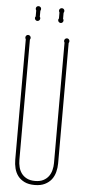

<svg xmlns="http://www.w3.org/2000/svg" viewBox="-59 -886 409 928"><g transform="rotate(5 146.0 -421.5)"><path d="M250 -104Q250 -82.5 244.6 -62Q239.3 -41.5 227.1 -25.6Q214.8 -9.8 194.8 0Q174.8 9.8 146 9.8Q116.2 9.8 96.2 0Q76.2 -9.8 64.2 -25.6Q52.2 -41.5 47.1 -62Q42 -82.5 42 -104V-688Q39.1 -692.4 39.1 -696.8Q39.1 -702.1 42.7 -706.1Q46.4 -710 51.8 -710Q57.1 -710 61 -706.1Q64.9 -702.1 64.9 -696.8Q64.9 -692.4 62 -688V-104Q62 -86.9 66.2 -70.1Q70.3 -53.2 80.1 -39.8Q89.8 -26.4 106 -18.1Q122.1 -9.8 146 -9.8Q169.9 -9.8 186 -18.1Q202.1 -26.4 211.9 -39.8Q221.7 -53.2 225.8 -70.1Q230 -86.9 230 -104V-688Q227.1 -692.4 227.1 -696.8Q227.1 -702.1 231 -706.1Q234.9 -710 240.2 -710Q245.6 -710 249.3 -706.1Q252.9 -702.1 252.9 -696.8Q252.9 -692.4 250 -688ZM100.1 -802.2Q103 -799.3 103 -794.4Q103 -789.1 99.1 -785.2Q95.2 -781.2 89.8 -781.2Q84.5 -781.2 80.8 -785.2Q77.1 -789.1 77.1 -794.4Q77.1 -799.3 80.1 -802.2V-831.1Q77.1 -835.9 77.1 -840.3Q77.1 -845.7 80.8 -849.4Q84.5 -853 89.8 -853Q95.2 -853 99.1 -849.4Q103 -845.7 103 -840.3Q103 -835.9 100.1 -831.1ZM212.9 -802.2Q215.8 -799.3 215.8 -794.4Q215.8 -789.1 212.2 -785.2Q208.5 -781.2 203.1 -781.2Q197.8 -781.2 193.8 -785.2Q189.9 -789.1 189.9 -794.4Q189.9 -799.3 192.9 -802.2V-831.1Q189.9 -835.9 189.9 -840.3Q189.9 -845.7 193.8 -849.4Q197.8 -853 203.1 -853Q208.5 -853 212.2 -849.4Q215.8 -845.7 215.8 -840.3Q215.8 -835.9 212.9 -831.1Z"/></g></svg>

Font: Wire One
Style: Regular
Weight: 400
Designer: Alexei Vanyashin, Gayaneh Bagdasaryan
Foundry: Cyreal Type Foundry
Version: Version 1.000